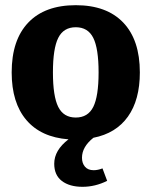

<svg xmlns="http://www.w3.org/2000/svg" viewBox="-20 -523 584 740"><path d="M519 -244Q519 -138 473 -73.5Q427 -9 340 8Q296 43 296 85Q296 106 307.5 119.5Q319 133 341 133Q357 133 375 126L393 174Q347 197 298 197Q248 197 218.5 174.5Q189 152 189 108Q189 56 244 14Q138 6 81.5 -60.5Q25 -127 25 -244Q25 -369 89 -436Q153 -503 272 -503Q391 -503 455 -436Q519 -369 519 -244ZM339.5 -111Q360 -152 360 -244Q360 -336 339.5 -377Q319 -418 272 -418Q225 -418 204.5 -377Q184 -336 184 -244Q184 -152 204.5 -111Q225 -70 272 -70Q319 -70 339.5 -111Z"/></svg>

Font: Andada
Style: Bold
Weight: 700
Designer: Carolina Giovagnoli
Foundry: Carolina Giovagnoli
Version: Version 1.003